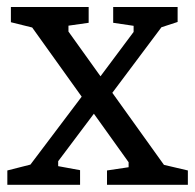

<svg xmlns="http://www.w3.org/2000/svg" viewBox="-25 -514 542 534"><path d="M272.6 0V-39.9L332.7 -48.9V-62.8L64.5 -437.5L5.3 -452.2V-494.5H221.6V-450.6L165.4 -442.6V-426.2L431 -55.5L497.5 -39.9V0ZM-4.6 0V-39.9L59.6 -56.2L208.8 -253.9L243.3 -207.3L136.8 -65.6V-51.9L197.7 -40.7V0ZM280.3 -246.4 246.4 -291 346.6 -425.2V-442.2L289.8 -450.6V-494.5H469V-452.9L424 -438.2Z"/></svg>

Font: Faustina Light
Style: Regular
Weight: 300
Designer: Alfonso Garcia
Foundry: http://www.omnibus-type.com
Version: Version 1.200